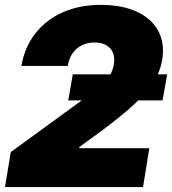

<svg xmlns="http://www.w3.org/2000/svg" viewBox="-29 -757 696 777"><path d="M-8.8 0 14.6 -141.6 323.2 -366.2Q369.6 -399.4 397.5 -428.5Q425.3 -457.5 431.6 -496.1Q438.5 -538.1 416.3 -561.8Q394 -585.4 353.5 -585Q312.5 -585.4 282.7 -560.8Q252.9 -536.1 245.1 -490.2H57.6Q70.8 -566.9 114.5 -622.3Q158.2 -677.7 225.8 -707.5Q293.5 -737.3 377.9 -737.3Q465.3 -737.3 525.1 -709.5Q585 -681.6 611.8 -631.1Q638.7 -580.6 627 -512.7Q620.1 -471.2 595.7 -429.9Q571.3 -388.7 517.8 -338.4Q464.4 -288.1 370.1 -218.8L292 -162.1V-157.2H575.2L549.8 0ZM247.1 -350.6 265.6 -456.1H647.5L628.9 -350.6Z"/></svg>

Font: Inter Tight Black
Style: Italic
Weight: 900
Italic angle: -9.39999°
Designer: Rasmus Andersson
Foundry: rsms
Version: Version 3.004; ttfautohint (v1.8.4.7-5d5b)